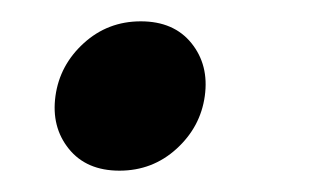

<svg xmlns="http://www.w3.org/2000/svg" viewBox="-20 -350 290 180"><path d="M92 -190Q61 -190 44.5 -210.5Q28 -231 32 -260Q36 -289 58.5 -309.5Q81 -330 112 -330Q143 -330 159.5 -309.5Q176 -289 172 -260Q168 -231 145.5 -210.5Q123 -190 92 -190Z"/></svg>

Font: Retni Sans Medium
Style: Italic
Weight: 500
Italic angle: -8°
Designer: Vitaly Kuzmin
Foundry: ParaType Ltd.
Version: Version 1.00;June 10, 2019;FontCreator 11.5.0.2425 64-bit; t